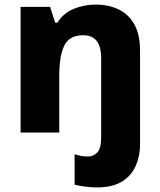

<svg xmlns="http://www.w3.org/2000/svg" viewBox="-20 -579 699 839"><path d="M403 240Q380 240 352 236.5Q324 233 306 228V95Q322 100 335 102.5Q348 105 364 105Q387 105 404.5 88Q422 71 422 21V-325Q422 -425 344 -425Q283 -425 261 -380Q239 -335 239 -250V0H70V-549H199L221 -480H231Q257 -522 302.5 -540.5Q348 -559 398 -559Q454 -559 498 -538Q542 -517 567 -472.5Q592 -428 592 -358V52Q592 102 573.5 145Q555 188 513.5 214Q472 240 403 240Z"/></svg>

Font: Noto Sans Meetei Mayek ExtraBold
Style: Regular
Weight: 800
Designer: Monotype Design Team and Neelakash Kshetrimayum
Foundry: Monotype Imaging Inc.
Version: Version 2.002; ttfautohint (v1.8.4.7-5d5b)